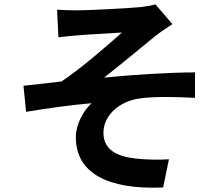

<svg xmlns="http://www.w3.org/2000/svg" viewBox="-20 -810 1040 891"><path d="M245 -765 251 -637C283 -641 316 -644 341 -646C382 -650 505 -656 546 -659C484 -604 354 -490 265 -432C212 -426 142 -417 89 -412L101 -291C201 -308 313 -323 405 -331C367 -296 332 -234 332 -173C332 -6 481 71 737 60L764 -71C726 -68 667 -68 611 -74C522 -84 460 -115 460 -194C460 -276 536 -341 628 -353C661 -358 705 -360 753 -360C795 -360 840 -358 885 -356V-474C763 -474 597 -463 463 -450C532 -503 630 -586 701 -643C722 -660 759 -684 780 -698L701 -790C687 -785 664 -781 632 -777C571 -771 383 -762 340 -762C306 -762 277 -763 245 -765Z"/></svg>

Font: DAIFUKU Sans JP
Style: Bold
Weight: 700
Designer: Original font ‘Source Han Sans JP’ : Ryoko NISHIZUKA  (kana, bopomofo & ideographs); Paul D. Hunt (Latin, Greek & Cyrill
Foundry: Daifuku
Version: Version 1.001